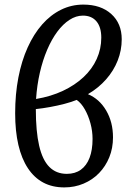

<svg xmlns="http://www.w3.org/2000/svg" viewBox="-20 -802 585 836"><path d="M260 14Q208 14 168.5 -7Q129 -28 101.5 -69.5Q74 -111 60 -171Q46 -231 46 -309Q46 -392 60 -464.5Q74 -537 100.5 -595.5Q127 -654 163.5 -695.5Q200 -737 245.5 -759.5Q291 -782 343 -782Q419 -782 464.5 -741Q510 -700 510 -631Q510 -583 492.5 -538.5Q475 -494 442 -456.5Q409 -419 363 -392Q413 -371 442.5 -320.5Q472 -270 472 -204Q472 -157 456 -117.5Q440 -78 411.5 -48.5Q383 -19 344 -2.5Q305 14 260 14ZM271 -45Q307 -45 332 -63Q357 -81 370 -115Q383 -149 383 -197Q383 -231 374 -264.5Q365 -298 349.5 -325.5Q334 -353 314 -367Q292 -358 261.5 -350Q231 -342 198 -336Q165 -330 136 -327Q136 -230 150.5 -167.5Q165 -105 195 -75Q225 -45 271 -45ZM137 -371Q202 -382 254 -406.5Q306 -431 343.5 -466Q381 -501 401 -545Q421 -589 421 -638Q421 -684 400 -709Q379 -734 341 -734Q311 -734 282.5 -715.5Q254 -697 229.5 -664Q205 -631 185.5 -585.5Q166 -540 153.5 -485.5Q141 -431 137 -371Z"/></svg>

Font: Literata
Style: Italic
Weight: 400
Italic angle: -2°
Designer: Latin by Veronika Burian and Jose Scaglione. Greek by Irene Vlachou. Cyrillic by Vera Evstafieva
Foundry: TypeTogether
Version: Version 3.103;gftools[0.9.29]